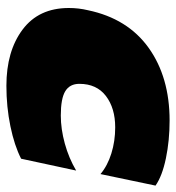

<svg xmlns="http://www.w3.org/2000/svg" viewBox="5 -540 550 600"><g transform="rotate(90 280.0 -240.0)"><path d="M5 -180Q5 -211 12 -240Q38 -364 129.5 -429.5Q221 -495 357 -495Q419 -495 474.5 -483.5Q530 -472 560 -451L524 -279Q498 -301 459.5 -313Q421 -325 378 -325Q318 -325 280 -296Q242 -267 242 -213Q242 -183 265 -169Q288 -155 341 -155Q383 -155 428.5 -167.5Q474 -180 513 -203L476 -31Q435 -10 374.5 2.5Q314 15 248 15Q140 15 72.5 -35.5Q5 -86 5 -180Z"/></g></svg>

Font: Prompt Black
Style: Italic
Weight: 900
Italic angle: -12°
Designer: Katatrad Team
Foundry: CadsonDemak
Version: Version 1.001